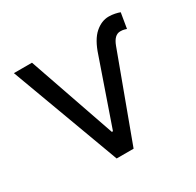

<svg xmlns="http://www.w3.org/2000/svg" viewBox="-125 -694 854 836"><g transform="rotate(-30 302.0 -276.5)"><path d="M34.1 -545.5H125L275.6 -110.8H281.2L392 -430.4Q413.4 -496.1 446 -524.5Q478.3 -552.6 514.2 -552.6Q530.5 -552.6 544.9 -549.5Q559.3 -546.5 569.6 -542.6L556.8 -465.9Q553.6 -467 545.8 -469.3Q538 -471.6 525.6 -471.6Q495.4 -471.6 478.7 -426.1L321 0H235.8Z"/></g></svg>

Font: Inter P
Style: Regular
Weight: 400
Designer: Rasmus Andersson
Foundry: rsms
Version: Version 3.018;git-588b23468